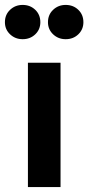

<svg xmlns="http://www.w3.org/2000/svg" viewBox="-44 -757 358 777"><path d="M201 0H69V-503H201ZM221.8 -598.4Q191.9 -598.4 171 -618.1Q150.1 -637.9 150.1 -667.1Q150.1 -697.6 171 -717.3Q191.9 -737.1 221.8 -737.1Q252.4 -737.1 272.9 -717.3Q293.5 -697.6 293.5 -667.1Q293.5 -637.9 272.9 -618.1Q252.4 -598.4 221.8 -598.4ZM47.6 -598.4Q17.7 -598.4 -3.2 -618.1Q-24.1 -637.9 -24.1 -667.1Q-24.1 -697.6 -3.2 -717.3Q17.7 -737.1 47.6 -737.1Q78.1 -737.1 98.7 -717.3Q119.3 -697.6 119.3 -667.1Q119.3 -637.9 98.7 -618.1Q78.1 -598.4 47.6 -598.4Z"/></svg>

Font: Wix Madefor Display
Style: Regular
Weight: 400
Designer: Dalton Maag Ltd
Foundry: Dalton Maag Ltd
Version: Version 3.100